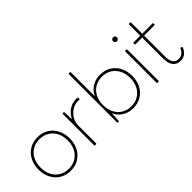

<svg xmlns="http://www.w3.org/2000/svg" viewBox="10 -1407 2075 2075"><g transform="rotate(-45 1047.0 -370.0)"><path d="M45 -246Q45 -319 75 -377.5Q105 -436 159 -469Q213 -502 284 -502Q355 -502 409 -469Q463 -436 493 -377.5Q523 -319 523 -246Q523 -173 493 -114.5Q463 -56 409 -23Q355 10 284 10Q213 10 159 -23Q105 -56 75 -114.5Q45 -173 45 -246ZM492 -246Q492 -313 465.5 -364.5Q439 -416 392 -444Q345 -472 284 -472Q223 -472 176 -444Q129 -416 102.5 -364.5Q76 -313 76 -246Q76 -179 102.5 -127.5Q129 -76 176 -48Q223 -20 284 -20Q345 -20 392 -48Q439 -76 465.5 -127.5Q492 -179 492 -246Z M664 0Q656 0 656 -8V-484Q656 -492 664 -492H673Q681 -492 681 -484L686 -375Q714 -433 762.5 -466Q811 -499 872 -499Q886 -499 891 -498Q898 -497 898 -490V-476Q898 -468 892 -468L869 -469Q822 -469 780 -442.5Q738 -416 712 -372.5Q686 -329 686 -280V-8Q686 0 678 0Z M1036 -118 1031 -8Q1031 0 1023 0H1014Q1006 0 1006 -8V-742Q1006 -750 1014 -750H1028Q1036 -750 1036 -742V-375Q1059 -432 1114.5 -467Q1170 -502 1237 -502Q1309 -502 1364 -469Q1419 -436 1448.5 -378Q1478 -320 1478 -246Q1478 -172 1448.5 -114Q1419 -56 1364 -23Q1309 10 1237 10Q1170 10 1114 -25.5Q1058 -61 1036 -118ZM1447 -246Q1447 -313 1420.5 -364.5Q1394 -416 1347 -444Q1300 -472 1239 -472Q1178 -472 1131 -444Q1084 -416 1057.5 -364.5Q1031 -313 1031 -246Q1031 -179 1057.5 -127.5Q1084 -76 1131 -48Q1178 -20 1239 -20Q1300 -20 1347 -48Q1394 -76 1420.5 -127.5Q1447 -179 1447 -246Z M1596 -658Q1596 -671 1604.5 -679Q1613 -687 1626 -687Q1639 -687 1647.5 -679Q1656 -671 1656 -658Q1656 -645 1647.5 -636.5Q1639 -628 1626 -628Q1613 -628 1604.5 -636.5Q1596 -645 1596 -658ZM1619 0Q1611 0 1611 -8V-484Q1611 -492 1619 -492H1633Q1641 -492 1641 -484V-8Q1641 0 1633 0Z M1846 -149V-463H1745Q1737 -463 1737 -471V-484Q1737 -492 1745 -492H1846V-662Q1846 -670 1854 -670H1868Q1876 -670 1876 -662V-492H2033Q2041 -492 2041 -484V-471Q2041 -463 2033 -463H1876V-154Q1876 -83 1897.5 -51.5Q1919 -20 1964 -20Q2026 -20 2056 -87Q2059 -93 2066 -91L2077 -87Q2085 -84 2081 -75Q2043 10 1964 10Q1909 10 1877.5 -28.5Q1846 -67 1846 -149Z"/></g></svg>

Font: LINE Seed Sans TH App Thin
Style: Regular
Weight: 250
Designer: Dalton Maag Ltd | Thai characters by Cadson Demak Co.,Ltd.
Foundry: Dalton Maag Ltd
Version: Version 1.003